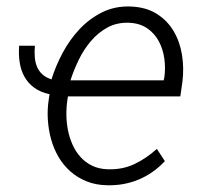

<svg xmlns="http://www.w3.org/2000/svg" viewBox="-20 -558 627 588"><path d="M308.1 9.3Q273.4 8.8 245.1 -2.7Q216.8 -14.2 195.6 -33Q174.3 -51.8 159.4 -77.1Q144.5 -102.5 136.5 -131.6Q128.4 -160.6 126.5 -191.9Q124.5 -223.1 129.4 -253.9L131.8 -269.5Q104 -275.4 85 -289.3Q65.9 -303.2 54.9 -323Q43.9 -342.8 40.3 -366.9Q36.6 -391.1 38.6 -418H86.9Q85.4 -400.9 86.4 -384.8Q87.4 -368.7 92.8 -355Q98.1 -341.3 108.9 -331.1Q119.6 -320.8 137.7 -314.9Q150.4 -356 171.9 -396.2Q193.4 -436.5 223.4 -468.5Q253.4 -500.5 292.2 -520Q331.1 -539.6 378.9 -538.1Q426.3 -536.6 459.2 -516.1Q492.2 -495.6 511.5 -463.1Q530.8 -430.7 537.4 -389.9Q543.9 -349.1 538.6 -307.1L532.2 -262.7H188L186.5 -252.9Q183.1 -230.5 183.3 -206.3Q183.6 -182.1 188.2 -158.9Q192.9 -135.7 202.4 -114.5Q211.9 -93.3 226.8 -76.9Q241.7 -60.5 262.2 -50.5Q282.7 -40.5 310.1 -39.6Q354.5 -38.1 391.4 -55.4Q428.2 -72.8 460.4 -102.1L484.9 -64.5Q449.7 -26.9 404.5 -8.1Q359.4 10.7 308.1 9.3ZM375.5 -488.3Q338.4 -489.7 309.3 -473.9Q280.3 -458 258.3 -432.1Q236.3 -406.2 220.9 -374.3Q205.6 -342.3 195.8 -312H481.4L483.4 -321.8Q487.3 -350.1 483.2 -379.2Q479 -408.2 466.1 -432.1Q453.1 -456.1 430.7 -471.4Q408.2 -486.8 375.5 -488.3Z"/></svg>

Font: Roboto Mono Light
Style: Italic
Weight: 300
Designer: Google
Version: Version 2.000985; 2015; ttfautohint (v1.3)